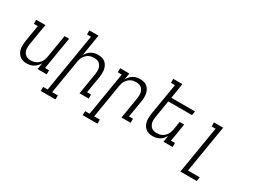

<svg xmlns="http://www.w3.org/2000/svg" viewBox="-64 -1449 3128 2377"><g transform="rotate(30 1500.0 -260.0)"><path d="M228 8Q199 8 172.5 0.5Q146 -7 126.5 -24Q107 -41 94 -65Q81 -89 76.5 -116Q72 -143 73.5 -171Q75 -199 79 -228L118 -462H61L62 -520H193L143 -218Q139 -198 138.5 -177.5Q138 -157 141.5 -137.5Q145 -118 154.5 -101Q164 -84 178.5 -72Q193 -60 212.5 -55Q232 -50 252 -50Q271 -50 290.5 -53.5Q310 -57 328 -66.5Q346 -76 361 -90Q376 -104 387 -121Q398 -138 404 -157Q410 -176 413 -194L467 -520H532L455 -58H512V0H381L396 -91Q383 -68 365 -48.5Q347 -29 324.5 -16Q302 -3 277 2.5Q252 8 228 8Z M761 215H551L552 157H616L754 -677H697V-735H828L778 -429Q791 -452 809 -471.5Q827 -491 849 -504Q871 -517 896 -522.5Q921 -528 945 -528Q974 -528 1001 -520.5Q1028 -513 1047.5 -496Q1067 -479 1079.5 -455Q1092 -431 1096.5 -404Q1101 -377 1100 -349Q1099 -321 1094 -292L1055 -58H1112V0H981L1031 -302Q1034 -322 1035 -342.5Q1036 -363 1032 -382.5Q1028 -402 1019 -419Q1010 -436 995.5 -448Q981 -460 961.5 -465Q942 -470 922 -470Q903 -470 883 -466.5Q863 -463 845 -453.5Q827 -444 812.5 -430Q798 -416 787 -399Q776 -382 770 -363Q764 -344 761 -326L681 157H762Z M1361 215H1151L1152 157H1216L1318 -462H1261L1262 -520H1393L1378 -429Q1391 -452 1409 -471.5Q1427 -491 1449 -504Q1471 -517 1496 -522.5Q1521 -528 1545 -528Q1574 -528 1601 -520.5Q1628 -513 1647.5 -496Q1667 -479 1679.5 -455Q1692 -431 1696.5 -404Q1701 -377 1700 -349Q1699 -321 1694 -292L1655 -58H1712V0H1581L1631 -302Q1634 -322 1635 -342.5Q1636 -363 1632 -382.5Q1628 -402 1619 -419Q1610 -436 1595.5 -448Q1581 -460 1561.5 -465Q1542 -470 1522 -470Q1503 -470 1483 -466.5Q1463 -463 1445 -453.5Q1427 -444 1412.5 -430Q1398 -416 1387 -399Q1376 -382 1370 -363Q1364 -344 1361 -326L1281 157H1362Z M2028 8Q1999 8 1972.5 0.5Q1946 -7 1926.5 -24Q1907 -41 1894 -65Q1881 -89 1876.5 -116Q1872 -143 1873.5 -171Q1875 -199 1879 -228L1954 -677H1897V-735H2028L1993 -520H2332L2322 -462H1983L1943 -218Q1939 -198 1938.5 -177.5Q1938 -157 1941.5 -137.5Q1945 -118 1954.5 -101Q1964 -84 1978.5 -72Q1993 -60 2012.5 -55Q2032 -50 2052 -50Q2071 -50 2090.5 -53.5Q2110 -57 2128 -66.5Q2146 -76 2161 -90Q2176 -104 2187 -121Q2198 -138 2204 -157Q2210 -176 2213 -194L2232 -312H2297L2255 -58H2312V0H2181L2196 -91Q2183 -68 2165 -48.5Q2147 -29 2124.5 -16Q2102 -3 2077 2.5Q2052 8 2028 8Z M2547 215 2659 -462H2603V-520H2734L2622 157H2791L2781 215Z"/></g></svg>

Font: Iosevka HT Light Extended
Style: Italic
Weight: 300
Width: 7
Italic angle: -9°
Monospace: yes
Designer: Belleve Invis
Foundry: Belleve Invis
Version: Version 32.3.0; ttfautohint (v1.8.4)